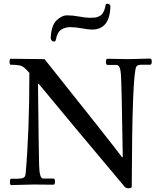

<svg xmlns="http://www.w3.org/2000/svg" viewBox="-20 -987 860 1026"><path d="M278 -773Q276 -765 269 -765Q262 -765 256.5 -770.5Q251 -776 251 -784Q254 -851 282 -878Q310 -905 339.5 -905Q369 -905 403.5 -898.5Q438 -892 457.5 -892Q477 -892 487 -893Q497 -894 510 -900Q536 -911 544 -959Q545 -967 553.5 -967Q562 -967 566.5 -962Q571 -957 570 -949Q565 -829 472 -829Q452 -829 417.5 -835.5Q383 -842 355.5 -842Q328 -842 307 -828.5Q286 -815 278 -773ZM664 -671 782 -674Q791 -674 791 -657.5Q791 -641 782 -641H735Q715 -641 709 -632Q686 -598 684 12Q682 19 668 19Q654 19 647 12Q355 -335 187 -539H183Q187 -175 189 -104Q191 -33 210 -33H265Q274 -33 274 -16.5Q274 0 265 0L159 -1L40 2Q33 2 33 -15Q33 -32 40 -32H73Q96 -32 106 -37.5Q116 -43 117 -59Q137 -284 137 -597L130 -605Q110 -628 94.5 -634.5Q79 -641 37 -641Q31 -641 31 -657Q31 -673 37 -673Q37 -673 218 -671Q574 -225 632 -147H636Q630 -544 626 -592Q622 -640 603 -640H555Q546 -640 546 -656.5Q546 -673 555 -673Z"/></svg>

Font: Sedan SC
Style: Regular
Weight: 400
Designer: Sebastian Salazar
Foundry: Sebastian Salazar
Version: Version 1.001